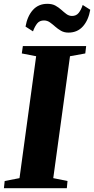

<svg xmlns="http://www.w3.org/2000/svg" viewBox="-36 -984 492 1004"><path d="M-15.5 0 -11.5 -37.5 66 -52.5 153 -690 78 -704.5 83.5 -743H414.5L410 -704.5L330 -690L242.5 -52.5L317 -37.5L313.5 0ZM322 -813.5Q299.5 -813.5 282.8 -823.2Q266 -833 252.2 -845.2Q238.5 -857.5 224.8 -867.2Q211 -877 194 -877Q171 -877 158.5 -861.5Q146 -846 136.5 -820L97.5 -845Q107 -899.5 136 -931.8Q165 -964 211.5 -964Q237 -964 254 -954.5Q271 -945 284.5 -932.8Q298 -920.5 311 -910.8Q324 -901 340 -900.5Q362.5 -900.5 375.2 -916.2Q388 -932 396.5 -958L436 -933Q426.5 -878.5 397.5 -846Q368.5 -813.5 322 -813.5Z"/></svg>

Font: Merriweather 72pt Black
Style: Italic
Weight: 900
Italic angle: -7.8°
Version: Version 2.101